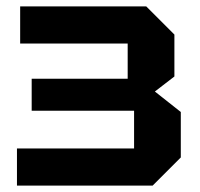

<svg xmlns="http://www.w3.org/2000/svg" viewBox="-20 -580 626 600"><path d="M545 -88 457 0H33V-116H399V-234H79V-334H379V-444H43V-560H437L525 -472V-341L464 -294L545 -230Z"/></svg>

Font: Tektur SemiBold
Style: Regular
Weight: 600
Designer: Adam Jagosz
Foundry: Adam Jagosz
Version: Version 1.005;gftools[0.9.30]